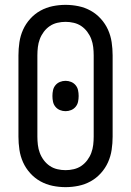

<svg xmlns="http://www.w3.org/2000/svg" viewBox="-20 -763 540 791"><path d="M250 8Q223 8 196.5 2.5Q170 -3 146.5 -16Q123 -29 104.5 -49.5Q86 -70 75 -94.5Q64 -119 60 -146Q56 -173 56 -200V-535Q56 -562 60 -589Q64 -616 75 -640.5Q86 -665 104.5 -685.5Q123 -706 146.5 -719Q170 -732 196.5 -737.5Q223 -743 250 -743Q277 -743 303.5 -737.5Q330 -732 353.5 -719Q377 -706 395.5 -685.5Q414 -665 425 -640.5Q436 -616 440 -589Q444 -562 444 -535V-200Q444 -173 440 -146Q436 -119 425 -94.5Q414 -70 395.5 -49.5Q377 -29 353.5 -16Q330 -3 303.5 2.5Q277 8 250 8ZM250 -62Q267 -62 284 -66Q301 -70 315 -79.5Q329 -89 339.5 -103Q350 -117 356 -133Q362 -149 364 -166Q366 -183 366 -200V-535Q366 -552 364 -569Q362 -586 356 -602Q350 -618 339.5 -632Q329 -646 315 -655.5Q301 -665 284 -669Q267 -673 250 -673Q233 -673 216 -669Q199 -665 185 -655.5Q171 -646 160.5 -632Q150 -618 144 -602Q138 -586 136 -569Q134 -552 134 -535V-200Q134 -183 136 -166Q138 -149 144 -133Q150 -117 160.5 -103Q171 -89 185 -79.5Q199 -70 216 -66Q233 -62 250 -62ZM250 -305Q238 -305 227 -309.5Q216 -314 208.5 -323Q201 -332 198.5 -343.5Q196 -355 196 -367V-368Q196 -380 198.5 -391.5Q201 -403 208.5 -412Q216 -421 227 -425.5Q238 -430 250 -430Q262 -430 273 -425.5Q284 -421 291.5 -412Q299 -403 301.5 -391.5Q304 -380 304 -368V-367Q304 -355 301.5 -343.5Q299 -332 291.5 -323Q284 -314 273 -309.5Q262 -305 250 -305Z"/></svg>

Font: Huly
Style: Regular
Weight: 400
Designer: Belleve Invis
Foundry: Belleve Invis
Version: Version 33.2.5; ttfautohint (v1.8.4)